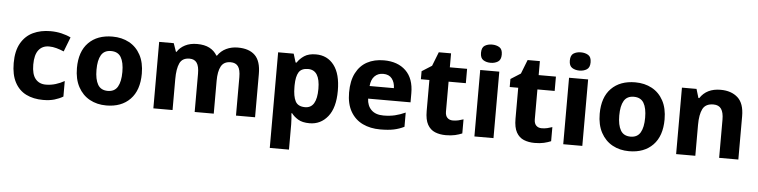

<svg xmlns="http://www.w3.org/2000/svg" viewBox="-54 -1049 6210 1574"><g transform="rotate(5 3051.0 -261.5)"><path d="M312 10Q232 10 172.5 -19.5Q113 -49 79.5 -111.5Q46 -174 46 -271Q46 -371 82.5 -434.5Q119 -498 181.5 -527.5Q244 -557 324 -557Q372 -557 415 -547Q458 -537 492 -520L446 -401Q415 -414 384.5 -422.5Q354 -431 324 -431Q268 -431 237.5 -391.5Q207 -352 207 -272Q207 -192 238 -154.5Q269 -117 323 -117Q365 -117 404 -129Q443 -141 476 -160V-32Q444 -13 404.5 -1.5Q365 10 312 10Z M1100 -275Q1100 -138 1028 -64Q956 10 832 10Q755 10 695 -23Q635 -56 600.5 -120Q566 -184 566 -275Q566 -411 638 -484Q710 -557 835 -557Q912 -557 972 -524.5Q1032 -492 1066 -429Q1100 -366 1100 -275ZM727 -275Q727 -196 752 -153Q777 -110 834 -110Q890 -110 915 -153Q940 -196 940 -275Q940 -354 915 -396Q890 -438 833 -438Q777 -438 752 -396Q727 -354 727 -275Z M1866 -557Q1959 -557 2007.5 -509.5Q2056 -462 2056 -356V0H1899V-315Q1899 -378 1879 -405Q1859 -432 1818 -432Q1762 -432 1739 -390Q1716 -348 1716 -270V0H1559V-315Q1559 -376 1539.5 -404Q1520 -432 1480 -432Q1420 -432 1398.5 -386Q1377 -340 1377 -254V0H1219V-547H1339L1363 -478H1368Q1390 -514 1432 -535.5Q1474 -557 1531 -557Q1592 -557 1632.5 -536Q1673 -515 1696 -476H1701Q1728 -516 1771 -536.5Q1814 -557 1866 -557Z M2509 -557Q2603 -557 2658 -485Q2713 -413 2713 -275Q2713 -135 2654.5 -62.5Q2596 10 2505 10Q2445 10 2410 -11.5Q2375 -33 2356 -59H2350Q2352 -40 2354 -17Q2356 6 2356 32V240H2198V-547H2326L2348 -476H2356Q2377 -509 2413 -533Q2449 -557 2509 -557ZM2455 -432Q2400 -432 2378.5 -397Q2357 -362 2356 -291V-276Q2356 -199 2377 -158.5Q2398 -118 2457 -118Q2553 -118 2553 -277Q2553 -432 2455 -432Z M3068 -557Q3182 -557 3248.5 -493Q3315 -429 3315 -308V-233H2966Q2968 -175 3003 -140.5Q3038 -106 3103 -106Q3155 -106 3197 -116Q3239 -126 3283 -146V-29Q3243 -9 3198 0.5Q3153 10 3086 10Q3005 10 2942 -20Q2879 -50 2842.5 -112.5Q2806 -175 2806 -270Q2806 -366 2839 -430Q2872 -494 2930.5 -525.5Q2989 -557 3068 -557ZM3072 -446Q3029 -446 3001.5 -418.5Q2974 -391 2969 -337H3169Q3168 -384 3144 -415Q3120 -446 3072 -446Z M3673 -115Q3697 -115 3718.5 -120Q3740 -125 3760 -132V-16Q3734 -5 3702 2.5Q3670 10 3626 10Q3576 10 3537 -6Q3498 -22 3475.5 -62Q3453 -102 3453 -174V-429H3383V-495L3465 -547L3510 -662H3611V-547H3753V-429H3611V-183Q3611 -149 3628 -132Q3645 -115 3673 -115Z M3940 -763Q3975 -763 4000.5 -747.5Q4026 -732 4026 -688Q4026 -645 4000.5 -629Q3975 -613 3940 -613Q3905 -613 3880 -629Q3855 -645 3855 -688Q3855 -732 3880 -747.5Q3905 -763 3940 -763ZM4018 -547V0H3861V-547Z M4404 -115Q4428 -115 4449.5 -120Q4471 -125 4491 -132V-16Q4465 -5 4433 2.5Q4401 10 4357 10Q4307 10 4268 -6Q4229 -22 4206.5 -62Q4184 -102 4184 -174V-429H4114V-495L4196 -547L4241 -662H4342V-547H4484V-429H4342V-183Q4342 -149 4359 -132Q4376 -115 4404 -115Z M4671 -763Q4706 -763 4731.5 -747.5Q4757 -732 4757 -688Q4757 -645 4731.5 -629Q4706 -613 4671 -613Q4636 -613 4611 -629Q4586 -645 4586 -688Q4586 -732 4611 -747.5Q4636 -763 4671 -763ZM4749 -547V0H4592V-547Z M5402 -275Q5402 -138 5330 -64Q5258 10 5134 10Q5057 10 4997 -23Q4937 -56 4902.5 -120Q4868 -184 4868 -275Q4868 -411 4940 -484Q5012 -557 5137 -557Q5214 -557 5274 -524.5Q5334 -492 5368 -429Q5402 -366 5402 -275ZM5029 -275Q5029 -196 5054 -153Q5079 -110 5136 -110Q5192 -110 5217 -153Q5242 -196 5242 -275Q5242 -354 5217 -396Q5192 -438 5135 -438Q5079 -438 5054 -396Q5029 -354 5029 -275Z M5839 -557Q5927 -557 5980 -509.5Q6033 -462 6033 -356V0H5875V-315Q5875 -373 5855 -402.5Q5835 -432 5791 -432Q5726 -432 5702.5 -386Q5679 -340 5679 -254V0H5521V-547H5641L5663 -474H5670Q5724 -557 5839 -557Z"/></g></svg>

Font: Noto Sans Oriya
Style: Bold
Weight: 700
Designer: Amélie Bonet and Sol Matas
Foundry: Google LLC
Version: Version 2.006; ttfautohint (v1.8.4.7-5d5b)